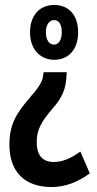

<svg xmlns="http://www.w3.org/2000/svg" viewBox="-20 -568 390 774"><path d="M199 -548C141 -548 101 -508 101 -437C101 -371 141 -327 199 -327C257 -327 295 -370 295 -438C295 -508 256 -548 199 -548ZM198 -487C218 -487 229 -469 229 -438C229 -406 215 -388 198 -388C179 -388 165 -406 165 -438C165 -469 179 -487 198 -487ZM249 -277H156L154 -266C153 -250 148 -228 104 -179C47 -112 18 -70 18 16C18 123 78 186 188 186C241 186 293 167 342 131L304 43C266 70 233 85 196 85C152 85 128 58 128 6C128 -44 145 -75 189 -127C234 -176 246 -215 248 -263Z"/></svg>

Font: Noto Sans Myanmar ExtraCondensed SemiBold
Style: Regular
Weight: 600
Width: 2
Designer: Monotype Design Team
Foundry: Monotype Imaging Inc.
Version: Version 2.107